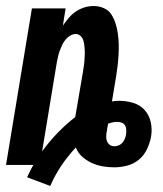

<svg xmlns="http://www.w3.org/2000/svg" viewBox="-20 -548 540 638"><path d="M147 70 70 41Q75 31 80 20.5Q85 10 91 0H0L86 -520H198L189 -463Q198 -476 208.5 -488.5Q219 -501 232.5 -510Q246 -519 261 -523.5Q276 -528 291 -528Q309 -528 325 -521Q341 -514 350 -500Q359 -486 364 -470Q369 -454 371.5 -437Q374 -420 374.5 -402.5Q375 -385 374 -367Q373 -349 371 -331Q369 -313 366 -295L352 -211Q358 -212 364 -212.5Q370 -213 376 -213Q400 -213 423 -206Q446 -199 461 -182Q476 -165 481 -141.5Q486 -118 482 -94Q478 -73 468.5 -52.5Q459 -32 441.5 -17.5Q424 -3 402 2.5Q380 8 360 8Q339 8 320 4.5Q301 1 284 -7Q267 -15 253 -27.5Q239 -40 232 -58Q205 -29 183.5 3Q162 35 147 70ZM120 -45Q143 -77 171 -106Q199 -135 230 -159L256 -311Q257 -320 258.5 -328.5Q260 -337 260.5 -346Q261 -355 261.5 -364Q262 -373 261.5 -382Q261 -391 260 -399.5Q259 -408 256 -416Q253 -424 246.5 -429.5Q240 -435 232 -435Q222 -435 213 -429.5Q204 -424 197.5 -416Q191 -408 186.5 -398.5Q182 -389 178.5 -379.5Q175 -370 173 -360.5Q171 -351 169 -342ZM360 -62Q367 -62 374.5 -65Q382 -68 387 -74Q392 -80 395 -87.5Q398 -95 399 -102Q400 -110 399.5 -118Q399 -126 395 -132Q391 -138 384 -140.5Q377 -143 369 -143Q362 -143 354.5 -141.5Q347 -140 339 -137V-135Q338 -131 337.5 -127.5Q337 -124 336 -120V-119Q336 -117 335.5 -114Q335 -111 334 -108Q333 -100 333 -92Q333 -84 336 -77.5Q339 -71 345 -66.5Q351 -62 360 -62Z"/></svg>

Font: Iosevka SS04 Heavy Oblique
Style: Regular
Weight: 900
Italic angle: -9°
Monospace: yes
Designer: Belleve Invis
Foundry: Belleve Invis
Version: Version 19.0.0; ttfautohint (v1.8.4)